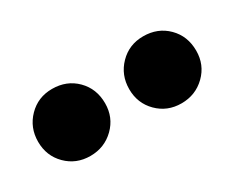

<svg xmlns="http://www.w3.org/2000/svg" viewBox="-39 -876 446 365"><g transform="rotate(-30 183.5 -693.5)"><path d="M83 -620Q52 -620 31 -641Q10 -662 10 -693Q10 -724 31 -745.5Q52 -767 83 -767Q115 -767 136 -746Q157 -725 157 -693Q157 -662 135.5 -641Q114 -620 83 -620ZM283 -620Q252 -620 231 -641Q210 -662 210 -693Q210 -724 231 -745.5Q252 -767 283 -767Q315 -767 336 -746Q357 -725 357 -693Q357 -662 335.5 -641Q314 -620 283 -620Z"/></g></svg>

Font: Fz Poppins
Style: Bold
Weight: 700
Designer: Ninad Kale (Devanagari), Jonny Pinhorn (Latin)
Foundry: Indian Type Foundry
Version: Vit hóa bi Vntype.Com & FontZin.Com